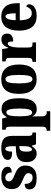

<svg xmlns="http://www.w3.org/2000/svg" viewBox="1092 -1682 815 3039"><g transform="rotate(-90 1499.5 -162.5)"><path d="M203 10Q133 10 93 -5Q53 -20 37 -46Q21 -72 21 -105Q21 -146 46.5 -163Q72 -180 108 -180Q108 -115 135.5 -84.5Q163 -54 205 -54Q246 -54 262 -73Q278 -92 278 -119Q278 -150 253.5 -168.5Q229 -187 178 -207Q127 -227 93.5 -249Q60 -271 43 -303.5Q26 -336 26 -385Q26 -468 80 -508.5Q134 -549 222 -549Q279 -549 313.5 -535Q348 -521 364 -499Q380 -477 380 -453Q380 -419 358 -402Q336 -385 289 -385Q289 -435 265.5 -460.5Q242 -486 208 -486Q183 -486 166 -471.5Q149 -457 149 -430Q149 -399 169.5 -381Q190 -363 248 -340Q293 -323 327 -301.5Q361 -280 380 -248Q399 -216 399 -166Q399 -87 350 -38.5Q301 10 203 10Z M585 10Q531 10 492 -30Q453 -70 453 -154Q453 -236 499 -274.5Q545 -313 637 -317L705 -320V-374Q705 -486 662 -486Q643 -486 631 -458.5Q619 -431 619 -378Q552 -378 520 -394Q488 -410 488 -446Q488 -482 514 -505Q540 -528 582.5 -539Q625 -550 676 -550Q772 -550 820 -512Q868 -474 868 -380V-126Q868 -86 879 -71Q890 -56 918 -56H921V0H734L714 -64H705Q677 -24 653 -7Q629 10 585 10ZM651 -64Q676 -64 691 -99Q706 -134 706 -191V-265L681 -262Q646 -258 632.5 -230.5Q619 -203 619 -150Q619 -109 627 -86.5Q635 -64 651 -64Z M949 225V169H962Q969 169 981.5 164.5Q994 160 1004 146.5Q1014 133 1014 106V-409Q1014 -456 1002 -468Q990 -480 969 -480H966V-536H1142L1162 -463H1166Q1183 -499 1214 -522.5Q1245 -546 1293 -546Q1376 -546 1420 -478.5Q1464 -411 1464 -265Q1464 -120 1420.5 -54Q1377 12 1291 12Q1250 12 1223.5 -5Q1197 -22 1179 -53H1174Q1176 -29 1177 -1.5Q1178 26 1178 58V104Q1178 132 1188 146Q1198 160 1210 164.5Q1222 169 1229 169H1259V225ZM1240 -62Q1273 -62 1287 -112Q1301 -162 1301 -264Q1301 -362 1287.5 -416Q1274 -470 1243 -470Q1203 -470 1190.5 -415.5Q1178 -361 1178 -266Q1178 -162 1190.5 -112Q1203 -62 1240 -62Z M1764 10Q1656 10 1594.5 -59.5Q1533 -129 1533 -270Q1533 -550 1767 -550Q1874 -550 1936 -480.5Q1998 -411 1998 -270Q1998 10 1764 10ZM1766 -56Q1804 -56 1818.5 -110.5Q1833 -165 1833 -270Q1833 -376 1818 -429.5Q1803 -483 1765 -483Q1728 -483 1713.5 -429.5Q1699 -376 1699 -270Q1699 -165 1714 -110.5Q1729 -56 1766 -56Z M2040 0V-56H2044Q2073 -56 2088 -68.5Q2103 -81 2103 -128V-412Q2103 -456 2090.5 -468Q2078 -480 2051 -480H2047V-536H2242L2260 -439H2264Q2285 -495 2316 -521.5Q2347 -548 2396 -548Q2445 -548 2466 -522Q2487 -496 2487 -455Q2487 -406 2453 -383.5Q2419 -361 2363 -361Q2363 -402 2356.5 -424Q2350 -446 2327 -446Q2308 -446 2294.5 -421Q2281 -396 2274 -357Q2267 -318 2267 -277V-123Q2267 -79 2280.5 -67.5Q2294 -56 2317 -56H2347V0Z M2767 10Q2649 10 2591.5 -62.5Q2534 -135 2534 -265Q2534 -406 2592.5 -478Q2651 -550 2757 -550Q2855 -550 2911.5 -488.5Q2968 -427 2968 -308V-257H2698Q2700 -158 2727.5 -112.5Q2755 -67 2809 -67Q2852 -67 2877 -92.5Q2902 -118 2916 -155Q2931 -151 2941.5 -139Q2952 -127 2952 -109Q2952 -82 2933.5 -54.5Q2915 -27 2874.5 -8.5Q2834 10 2767 10ZM2808 -322Q2809 -398 2797.5 -440.5Q2786 -483 2761 -483Q2735 -483 2717.5 -441.5Q2700 -400 2700 -322Z"/></g></svg>

Font: Noto Serif Tamil ExtraCondensed Black
Style: Regular
Weight: 900
Width: 2
Designer: Indian Type Foundry, Tom Grace, and the Monotype Design Team
Foundry: Monotype Imaging Inc.
Version: Version 2.004; ttfautohint (v1.8.4.7-5d5b)